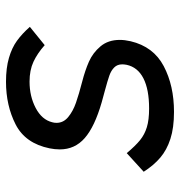

<svg xmlns="http://www.w3.org/2000/svg" viewBox="0 -596 600 640"><g transform="rotate(-90 300.0 -276.0)"><path d="M47.5 -97 109.5 -153.5Q134 -124.5 152.8 -109.2Q171.5 -94 196 -86.5Q220.5 -79 258.5 -79Q322 -79 359 -98Q396 -117 404 -154Q405.5 -162.5 405.5 -168.5Q405.5 -185 395.2 -195.2Q385 -205.5 368 -211.5Q351 -217.5 317.5 -226.5Q298 -231.5 279 -237Q197.5 -260.5 159.8 -293.5Q122 -326.5 122 -376.5Q122 -393.5 125.5 -410.5Q142 -491.5 205 -523.8Q268 -556 347.5 -556Q393.5 -556 427 -546.2Q460.5 -536.5 484 -519.5Q507.5 -502.5 530.5 -476.5L469.5 -427Q442 -451.5 414 -464.5Q386 -477.5 348 -477.5Q299 -477.5 260 -457Q221 -436.5 212.5 -402Q210.5 -395.5 210.5 -387.5Q210.5 -364.5 230 -348.5Q249.5 -332.5 277.5 -322.8Q305.5 -313 348 -302Q385 -292.5 414.5 -279.5Q444 -266.5 465.5 -241Q487 -215.5 487 -176.5Q487 -160 482.5 -140.5Q464.5 -64.5 399.5 -30.2Q334.5 4 247 4Q194 4 157 -8Q120 -20 94.5 -41.8Q69 -63.5 47.5 -97Z"/></g></svg>

Font: JuliaMono
Style: Italic
Weight: 400
Italic angle: -9°
Monospace: yes
Designer: cormullion
Foundry: corm
Version: Version 0.057; ttfautohint (v1.8.4)